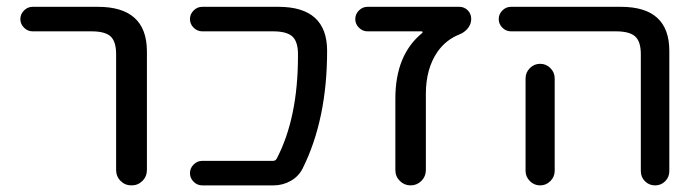

<svg xmlns="http://www.w3.org/2000/svg" viewBox="-20 -567 2057 566"><path d="M76.2 -474.6Q61.5 -474.6 50.8 -485.4Q40 -496.1 40 -510.7Q40 -525.4 50.8 -536.1Q61.5 -546.9 76.2 -546.9H268.6Q412.1 -546.9 413.1 -417V-66.4Q413.1 -46.9 399.9 -33.7Q386.7 -20.5 367.7 -20.5Q348.6 -20.5 335.4 -33.7Q322.3 -46.9 322.3 -66.4V-407.2Q322.3 -444.3 306.2 -459.5Q290 -474.6 250 -474.6Z M800.8 -546.9Q944.3 -546.9 944.3 -417Q944.3 -214.8 872.1 -70.3Q860.4 -46.9 836.9 -33.7Q813.5 -20.5 786.1 -20.5H576.2Q561.5 -20.5 550.8 -31.2Q540 -42 540 -56.6Q540 -71.3 550.8 -82Q561.5 -92.8 576.2 -92.8H785.2Q792 -92.8 795.9 -99.6Q858.4 -219.7 858.4 -401.4Q858.4 -404.3 858.4 -407.2Q858.4 -444.3 841.8 -459.5Q825.2 -474.6 785.2 -474.6H576.2Q561.5 -474.6 550.8 -485.4Q540 -496.1 540 -510.7Q540 -525.4 550.8 -536.1Q561.5 -546.9 576.2 -546.9Z M1224.6 -469.7Q1226.6 -471.7 1225.6 -473.1Q1224.6 -474.6 1222.7 -474.6H1063.5Q1048.8 -474.6 1038.1 -485.4Q1027.3 -496.1 1027.3 -510.7Q1027.3 -525.4 1038.1 -536.1Q1048.8 -546.9 1063.5 -546.9H1334Q1348.6 -546.9 1358.9 -536.6Q1369.1 -526.4 1369.1 -511.2Q1369.1 -496.1 1359.4 -483.9Q1349.6 -471.7 1335 -465.8Q1294.9 -450.2 1269.5 -414.1Q1235.4 -364.3 1235.4 -290V-65.4Q1235.4 -46.9 1222.2 -33.7Q1209 -20.5 1190.4 -20.5Q1171.9 -20.5 1158.7 -33.7Q1145.5 -46.9 1145.5 -65.4V-276.4Q1145.5 -405.3 1224.6 -469.7Z M1486.3 -474.6Q1471.7 -474.6 1460.9 -485.4Q1450.2 -496.1 1450.2 -510.7Q1450.2 -525.4 1460.9 -536.1Q1471.7 -546.9 1486.3 -546.9H1810.5Q1953.1 -546.9 1953.1 -417V-62.5Q1953.1 -44.9 1940.9 -32.7Q1928.7 -20.5 1911.1 -20.5Q1893.6 -20.5 1881.3 -32.7Q1869.1 -44.9 1869.1 -62.5V-407.2Q1869.1 -444.3 1852.5 -459.5Q1835.9 -474.6 1795.9 -474.6ZM1615.2 -335.9V-99.6V-63.5Q1615.2 -45.9 1602.5 -33.2Q1589.8 -20.5 1572.3 -20.5Q1554.7 -20.5 1542 -33.2Q1529.3 -45.9 1529.3 -63.5V-99.6V-335.9Q1529.3 -353.5 1542 -366.2Q1554.7 -378.9 1572.3 -378.9Q1589.8 -378.9 1602.5 -366.2Q1615.2 -353.5 1615.2 -335.9Z"/></svg>

Font: Gen Jyuu Gothic Regular
Style: Regular
Weight: 400
Designer: [Source Han Sans]
Ryoko NISHIZUKA  (kana & ideographs); Paul D. Hunt (Latin, Greek & Cyrillic); Wenlong ZHANG  (bopomofo
Version: Version 1.002.20150607